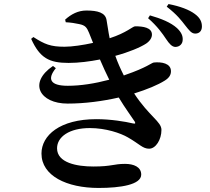

<svg xmlns="http://www.w3.org/2000/svg" viewBox="-20 -863 1040 949"><path d="M801 -670C817 -646 830 -632 846 -631C868 -631 883 -646 883 -667C884 -686 876 -704 855 -724C824 -752 777 -771 721 -787L712 -773C758 -733 783 -697 801 -670ZM895 -738C915 -713 926 -697 945 -697C966 -697 978 -711 978 -732C978 -755 969 -775 943 -794C915 -815 870 -832 813 -843L804 -830C856 -790 877 -761 895 -738ZM637 -253C599 -262 528 -274 456 -274C276 -274 185 -194 185 -104C185 6 310 66 467 66C576 66 678 50 678 0C678 -38 641 -53 598 -53C541 -53 533 -40 442 -40C360 -40 262 -58 262 -130C262 -187 323 -230 424 -230C503 -230 576 -205 612 -184C670 -151 685 -128 717 -128C750 -128 778 -173 778 -221C778 -262 719 -286 643 -401C707 -421 760 -443 795 -465C819 -480 825 -496 825 -511C825 -550 779 -558 740 -554C730 -553 705 -529 600 -493L592 -490C575 -524 562 -553 550 -587C617 -605 674 -629 703 -648C723 -662 731 -678 731 -692C731 -727 687 -733 648 -733C636 -733 606 -701 522 -674C515 -707 511 -742 507 -762C502 -801 462 -811 407 -811C366 -811 332 -793 302 -766L305 -753C328 -752 354 -748 371 -744C402 -738 409 -727 420 -701L440 -651C390 -640 336 -632 299 -632C230 -632 201 -644 145 -680L134 -671C177 -576 223 -552 319 -552C369 -552 423 -559 474 -569C489 -534 505 -499 520 -469C448 -450 379 -439 315 -439C228 -439 212 -472 256 -526L242 -537C118 -453 177 -351 314 -351C400 -351 488 -363 567 -381C600 -326 630 -287 646 -262C650 -254 650 -250 637 -253Z"/></svg>

Font: Noto Serif SC
Style: Bold
Weight: 700
Designer: Ryoko NISHIZUKA 西塚涼子 (kana & ideographs); Frank Grießhammer (Latin, Greek & Cyrillic); Wenlong ZHANG 张文龙 (bopomofo); San
Foundry: Adobe
Version: Version 2.001;hotconv 1.1.0;makeotfexe 2.6.0